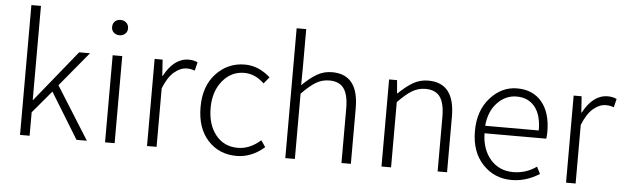

<svg xmlns="http://www.w3.org/2000/svg" viewBox="-50 -977 3805 1171"><g transform="rotate(5 1852.5 -391.0)"><path d="M99.6 0V-794.9H158.2V-218.8H160.2L415 -533.2H481.4L306.6 -322.3L508.8 0H445.3L273.4 -280.3L158.2 -143.6V0Z M620.1 0V-533.2H678.7V0ZM601.6 -704.1Q601.6 -726.6 615.2 -739.3Q628.9 -752 650.4 -752Q670.9 -752 685.1 -738.8Q699.2 -725.6 699.2 -704.1Q699.2 -683.6 685.1 -670.9Q670.9 -658.2 650.4 -658.2Q629.9 -658.2 615.7 -670.9Q601.6 -683.6 601.6 -704.1Z M877 0V-533.2H925.8L932.6 -433.6H934.6Q995.1 -546.9 1085 -546.9Q1117.2 -546.9 1139.6 -535.2L1127 -483.4Q1104.5 -492.2 1078.1 -492.2Q1039.1 -492.2 1001 -460Q962.9 -427.7 935.5 -358.4V0Z M1425.8 12.7Q1318.4 12.7 1250 -62Q1181.6 -136.7 1181.6 -265.6Q1181.6 -394.5 1253.4 -470.7Q1325.2 -546.9 1428.7 -546.9Q1512.7 -546.9 1585 -482.4L1551.8 -442.4Q1495.1 -496.1 1429.7 -496.1Q1349.6 -496.1 1296.4 -431.2Q1243.2 -366.2 1243.2 -265.6Q1243.2 -163.1 1293.9 -100.1Q1344.7 -37.1 1428.7 -37.1Q1502.9 -37.1 1568.4 -95.7L1595.7 -55.7Q1517.6 12.7 1425.8 12.7Z M1723.6 0V-794.9H1782.2V-567.4L1781.2 -451.2Q1827.1 -497.1 1869.6 -522Q1912.1 -546.9 1962.9 -546.9Q2125 -546.9 2125 -340.8V0H2067.4V-333Q2067.4 -417 2039.6 -456.1Q2011.7 -495.1 1950.2 -495.1Q1906.2 -495.1 1868.7 -472.7Q1831.1 -450.2 1782.2 -399.4V0Z M2312.5 0V-533.2H2361.3L2368.2 -452.1H2370.1Q2417 -498 2459 -522.5Q2501 -546.9 2551.8 -546.9Q2713.9 -546.9 2713.9 -340.8V0H2656.2V-333Q2656.2 -417 2628.4 -456.1Q2600.6 -495.1 2539.1 -495.1Q2495.1 -495.1 2457.5 -472.7Q2419.9 -450.2 2371.1 -399.4V0Z M3109.4 12.7Q3002.9 12.7 2932.1 -63Q2861.3 -138.7 2861.3 -265.6Q2861.3 -390.6 2931.2 -468.8Q3001 -546.9 3095.7 -546.9Q3192.4 -546.9 3247.1 -481.4Q3301.8 -416 3301.8 -298.8Q3301.8 -275.4 3298.8 -256.8H2920.9Q2922.9 -158.2 2976.1 -97.2Q3029.3 -36.1 3115.2 -36.1Q3193.4 -36.1 3257.8 -82L3279.3 -39.1Q3198.2 12.7 3109.4 12.7ZM2920.9 -302.7H3249Q3249 -397.5 3208.5 -447.3Q3168 -497.1 3096.7 -497.1Q3029.3 -497.1 2979 -444.3Q2928.7 -391.6 2920.9 -302.7Z M3442.4 0V-533.2H3491.2L3498 -433.6H3500Q3560.5 -546.9 3650.4 -546.9Q3682.6 -546.9 3705.1 -535.2L3692.4 -483.4Q3669.9 -492.2 3643.6 -492.2Q3604.5 -492.2 3566.4 -460Q3528.3 -427.7 3501 -358.4V0Z"/></g></svg>

Font: Gen Shin Gothic Light
Style: Regular
Weight: 200
Designer: [Source Han Sans]
Ryoko NISHIZUKA  (kana & ideographs); Paul D. Hunt (Latin, Greek & Cyrillic); Wenlong ZHANG  (bopomofo
Version: Version 1.002.20150607